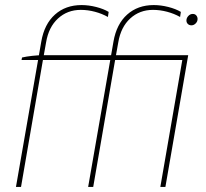

<svg xmlns="http://www.w3.org/2000/svg" viewBox="-20 -738 813 758"><path d="M146 -520H646L643 -501H65L67 -511Q84 -515 107 -517.5Q130 -520 146 -520ZM302 -718Q330 -718 359.5 -710.5Q389 -703 409 -691L406 -671Q383 -684 355 -691.5Q327 -699 299 -699Q246 -699 209 -665Q172 -631 162 -571L152 -515L151 -510L63 0H43L143 -574Q155 -643 197 -680.5Q239 -718 302 -718ZM587 -718Q615 -718 644.5 -710.5Q674 -703 694 -691L691 -671Q668 -684 640 -691.5Q612 -699 584 -699Q531 -699 494 -665Q457 -631 447 -571L437 -515L436 -510L348 0H328L428 -574Q440 -643 482 -680.5Q524 -718 587 -718ZM703 -520H723L633 0H613ZM716 -657Q716 -667 723.5 -675Q731 -683 741 -683Q750 -683 755 -677Q760 -671 760 -663Q760 -653 752.5 -645.5Q745 -638 736 -638Q727 -638 721.5 -643.5Q716 -649 716 -657ZM714 -520 710 -501H617V-520Z"/></svg>

Font: Fixel Italic Variable 20240409 Display Thin
Style: Italic
Weight: 100
Italic angle: -10°
Designer: AlfaBravo + MacPaw
Foundry: Kyrylo Tkachov, Marchela Mozhyna, Serhii Makarenko, Maria Weinstein, Zakhar Kryvoshyya
Version: Version 1.211;Glyphs 3.2 (3225)